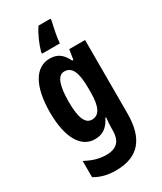

<svg xmlns="http://www.w3.org/2000/svg" viewBox="-245 -851 991 1176"><g transform="rotate(-30 250.0 -263.0)"><path d="M326 -753V-766H241C211 -721 187 -665 174 -617V-606H300C302 -644 314 -702 326 -753ZM198 -557C96 -557 36 -452 36 -270C36 -93 95 10 194 10C249 10 285 -15 314 -73H319C316 -48 314 -15 314 7V17C314 98 274 128 206 128C160 128 114 116 61 87V202C105 228 151 240 210 240C374 240 444 144 444 -28V-547H332L321 -477H313C284 -536 250 -557 198 -557ZM236 -444C291 -444 314 -395 314 -279V-252C314 -150 289 -103 238 -103C191 -103 168 -155 168 -268C168 -386 191 -444 236 -444Z"/></g></svg>

Font: Noto Sans Armenian ExtraCondensed
Style: Regular
Weight: 400
Width: 2
Designer: Monotype Design Team
Foundry: Monotype Imaging Inc.
Version: Version 2.008